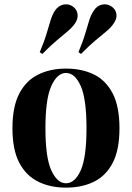

<svg xmlns="http://www.w3.org/2000/svg" viewBox="-20 -845 605 879"><path d="M282 -531Q355 -531 410 -504Q465 -477 496 -417Q527 -357 527 -258Q527 -159 496 -99.5Q465 -40 410 -13Q355 14 282 14Q211 14 155.5 -13Q100 -40 68.5 -99.5Q37 -159 37 -258Q37 -357 68.5 -417Q100 -477 155.5 -504Q211 -531 282 -531ZM282 -511Q242 -511 215 -451.5Q188 -392 188 -258Q188 -124 215 -65Q242 -6 282 -6Q323 -6 349.5 -65Q376 -124 376 -258Q376 -392 349.5 -451.5Q323 -511 282 -511ZM491 -815Q510 -802 513 -780.5Q516 -759 500 -737Q488 -719 467 -701.5Q446 -684 417.5 -660.5Q389 -637 351 -598L339 -606Q360 -656 370.5 -692Q381 -728 389 -753.5Q397 -779 410 -797Q424 -819 447.5 -824Q471 -829 491 -815ZM314 -815Q332 -802 335 -780.5Q338 -759 323 -737Q310 -719 289.5 -701.5Q269 -684 240.5 -660.5Q212 -637 174 -598L162 -606Q183 -656 193.5 -692Q204 -728 212 -753.5Q220 -779 232 -797Q247 -819 270.5 -824Q294 -829 314 -815Z"/></svg>

Font: Playfair Display
Style: Bold
Weight: 700
Designer: Claus Eggers Sørensen
Foundry: Claus Eggers Sørensen
Version: Version 1.203